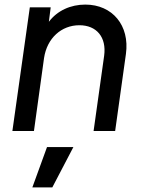

<svg xmlns="http://www.w3.org/2000/svg" viewBox="-20 -571 620 837"><path d="M34 0H128L172 -318C185 -405 248 -461 326 -461C401 -461 445 -409 434 -328L388 0H482L529 -336C546 -460 470 -551 352 -551C288 -551 230 -525 193 -476L201 -539H110ZM121 246H208L300 70H185Z"/></svg>

Font: Mluvka Medium
Style: Italic
Weight: 500
Italic angle: -8°
Designer: Modified by Jiří Krblich, Original typeface by Gumpita Rahayu
Foundry: Gumpita Rahayu & Jiří Krblich
Version: Version 2.000;Glyphs 3.1.1 (3134)